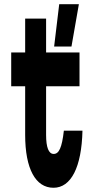

<svg xmlns="http://www.w3.org/2000/svg" viewBox="-20 -868 440 908"><path d="M99 -780V-620H33V-460H99V-230C99 -70 148 20 233 20C316 20 366 -77 370 -250H282C273 -170 259 -140 234 -140C210 -140 198 -171 198 -230V-460H356V-620H198V-780ZM318 -648 353 -848H260L236 -648Z"/></svg>

Font: Yard Headline
Style: Regular
Weight: 400
Monospace: yes
Designer: Roman Shamin
Foundry: Evil Martians
Version: Version 1.000